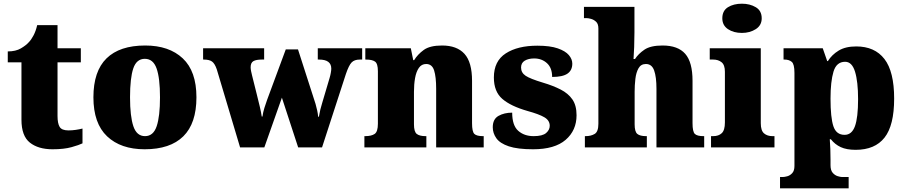

<svg xmlns="http://www.w3.org/2000/svg" viewBox="-20 -797 4896 1038"><path d="M264 10Q187 10 141.5 -26Q96 -62 96 -150V-460H22V-519Q65 -519 93 -535.5Q121 -552 135 -568Q149 -582 161.5 -606Q174 -630 181 -661H291V-536H417V-460H291V-170Q291 -130 302.5 -111Q314 -92 350 -92Q370 -92 390 -95Q410 -98 426 -102V-22Q408 -13 367 -1.5Q326 10 264 10Z M762 10Q633 10 559 -60Q485 -130 485 -271Q485 -412 556 -481.5Q627 -551 765 -551Q894 -551 968 -481.5Q1042 -412 1042 -271Q1042 -130 971 -60Q900 10 762 10ZM764 -61Q809 -61 827 -114.5Q845 -168 845 -271Q845 -375 826.5 -427Q808 -479 763 -479Q718 -479 700.5 -427Q683 -375 683 -271Q683 -168 701 -114.5Q719 -61 764 -61Z M1152 -422Q1141 -454 1126 -464.5Q1111 -475 1082 -475H1078V-536H1408V-475H1395Q1365 -475 1350 -466.5Q1335 -458 1335 -433Q1335 -425 1337.5 -412Q1340 -399 1343 -388L1368 -288Q1377 -252 1384.5 -220.5Q1392 -189 1395 -167H1399Q1402 -190 1409.5 -214Q1417 -238 1424 -257L1525 -530H1591L1686 -235Q1691 -218 1695 -199Q1699 -180 1700 -166H1704Q1708 -189 1712 -205.5Q1716 -222 1722 -241L1762 -376Q1766 -389 1768.5 -403.5Q1771 -418 1771 -426Q1771 -475 1705 -475H1698V-536H1938V-475H1925Q1896 -475 1881 -459.5Q1866 -444 1850 -397L1721 0H1592L1504 -269L1409 0H1278Z M1950 0V-61H1954Q1988 -61 2005.5 -73Q2023 -85 2023 -128V-412Q2023 -453 2007.5 -464Q1992 -475 1959 -475H1955V-536H2201L2214 -472H2219Q2238 -503 2271 -527Q2304 -551 2370 -551Q2450 -551 2491 -506Q2532 -461 2532 -360V-131Q2532 -85 2544.5 -73Q2557 -61 2591 -61H2595V0H2338V-317Q2338 -381 2327 -416Q2316 -451 2284 -451Q2259 -451 2244.5 -430Q2230 -409 2224 -375Q2218 -341 2218 -301V-125Q2218 -85 2233 -73Q2248 -61 2281 -61H2285V0Z M2862 10Q2778 10 2730.5 -6Q2683 -22 2663.5 -49.5Q2644 -77 2644 -109Q2644 -153 2675 -170.5Q2706 -188 2749 -188Q2749 -119 2781.5 -90Q2814 -61 2865 -61Q2913 -61 2932.5 -78Q2952 -95 2952 -117Q2952 -146 2923 -163Q2894 -180 2832 -197Q2741 -223 2695.5 -262.5Q2650 -302 2650 -378Q2650 -467 2714.5 -508.5Q2779 -550 2885 -550Q2954 -550 2995.5 -535.5Q3037 -521 3055.5 -499Q3074 -477 3074 -453Q3074 -417 3048 -399Q3022 -381 2965 -381Q2965 -430 2937 -455.5Q2909 -481 2868 -481Q2837 -481 2817 -469Q2797 -457 2797 -432Q2797 -404 2821.5 -387.5Q2846 -371 2916 -350Q2970 -334 3011 -313Q3052 -292 3074.5 -259.5Q3097 -227 3097 -174Q3097 -92 3038 -41Q2979 10 2862 10Z M3142 0V-61H3146Q3175 -61 3195 -73Q3215 -85 3215 -128V-643Q3215 -668 3202.5 -679.5Q3190 -691 3175 -695Q3160 -699 3152 -699H3137V-760H3410V-622Q3410 -581 3408.5 -542.5Q3407 -504 3405 -478H3413Q3431 -506 3464 -528.5Q3497 -551 3562 -551Q3645 -551 3684.5 -506Q3724 -461 3724 -360V-131Q3724 -85 3736.5 -73Q3749 -61 3783 -61H3787V0H3529V-317Q3529 -381 3516.5 -416Q3504 -451 3472 -451Q3445 -451 3432 -428Q3419 -405 3415 -370.5Q3411 -336 3411 -301V-125Q3411 -85 3425.5 -73Q3440 -61 3473 -61H3477V0Z M3991 -619Q3946 -619 3915.5 -639.5Q3885 -660 3885 -698Q3885 -739 3915.5 -758Q3946 -777 3991 -777Q4034 -777 4066 -758Q4098 -739 4098 -698Q4098 -660 4066 -639.5Q4034 -619 3991 -619ZM3824 0V-61H3836Q3865 -61 3882 -77Q3899 -93 3899 -135V-409Q3899 -446 3881 -460.5Q3863 -475 3836 -475H3817V-536H4093V-131Q4093 -91 4110.5 -76Q4128 -61 4156 -61H4167V0Z M4197 221V160H4212Q4221 160 4236 156Q4251 152 4263 139Q4275 126 4275 100V-403Q4275 -450 4260.5 -462.5Q4246 -475 4221 -475H4216V-536H4428L4452 -467H4456Q4477 -501 4514 -523.5Q4551 -546 4609 -546Q4709 -546 4761.5 -478Q4814 -410 4814 -264Q4814 -119 4762 -53Q4710 13 4606 13Q4557 13 4525.5 -1.5Q4494 -16 4472 -44H4466Q4468 -19 4469 8.5Q4470 36 4470 66V96Q4470 124 4482 137.5Q4494 151 4509 155.5Q4524 160 4532 160H4568V221ZM4546 -68Q4585 -68 4602 -114.5Q4619 -161 4619 -261Q4619 -356 4602.5 -409.5Q4586 -463 4549 -463Q4502 -463 4486 -409.5Q4470 -356 4470 -264Q4470 -161 4485.5 -114.5Q4501 -68 4546 -68Z"/></svg>

Font: Noto Serif Sinhala Black
Style: Regular
Weight: 900
Designer: Jelle Bosma - Monotype Design Team
Foundry: Monotype Imaging Inc.
Version: Version 2.007; ttfautohint (v1.8.4.7-5d5b)